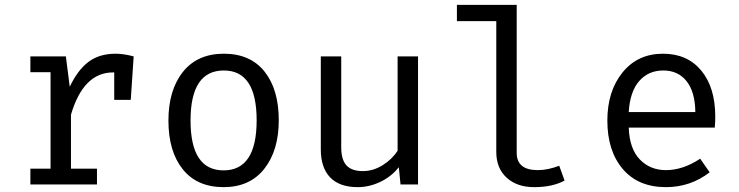

<svg xmlns="http://www.w3.org/2000/svg" viewBox="-20 -759 3040 790"><path d="M456 -538Q488 -538 530 -527L518 -348H450V-461H445Q323 -461 272 -287V-65H379V0H105V-65H188V-462H105V-527H251L267 -402Q299 -470 343.5 -504Q388 -538 456 -538Z M1127 -264Q1127 -140 1067.5 -64.5Q1008 11 900 11Q791 11 732 -62.5Q673 -136 673 -263Q673 -388 732.5 -463Q792 -538 901 -538Q1010 -538 1068.5 -464.5Q1127 -391 1127 -264ZM901 -469Q764 -469 764 -263Q764 -58 900 -58Q1036 -58 1036 -264Q1036 -469 901 -469Z M1384 -527V-153Q1384 -102 1405.5 -78.5Q1427 -55 1473 -55Q1515 -55 1554 -79Q1593 -103 1616 -139V-527H1700V0H1628L1621 -71Q1590 -32 1544.5 -10.5Q1499 11 1452 11Q1377 11 1338.5 -29Q1300 -69 1300 -144V-527Z M2106 -739V-130Q2106 -59 2193 -59Q2234 -59 2281 -77L2303 -16Q2253 11 2178 11Q2107 11 2064.5 -28Q2022 -67 2022 -134V-672H1860V-739Z M2567 -234Q2570 -147 2612.5 -103Q2655 -59 2720 -59Q2790 -59 2861 -106L2900 -50Q2821 11 2720 11Q2606 11 2542.5 -63.5Q2479 -138 2479 -263Q2479 -384 2541.5 -461Q2604 -538 2708 -538Q2808 -538 2865.5 -468.5Q2923 -399 2923 -279Q2923 -256 2921 -234ZM2567 -298H2841Q2840 -381 2805 -425Q2770 -469 2709 -469Q2648 -469 2610 -425.5Q2572 -382 2567 -298Z"/></svg>

Font: Fira Mono
Style: Regular
Weight: 400
Designer: Carrois Corporate & Edenspiekermann AG
Foundry: Carrois Corporate GbR & Edenspiekermann AG
Version: Version 3.206;PS 003.206;hotconv 1.0.70;makeotf.lib2.5.58329